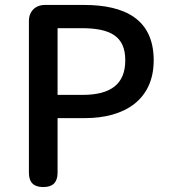

<svg xmlns="http://www.w3.org/2000/svg" viewBox="-20 -757 688 777"><path d="M97 -368V-58C97 -19 116 0 155 0C194 0 213 -19 213 -58V-279H324C484 -279 602 -353 602 -513C602 -680 484 -737 320 -737H208H162C123 -737 97 -711 97 -672ZM213 -575V-643H309C426 -643 487 -611 487 -513C487 -418 430 -373 314 -373H213V-508Z"/></svg>

Font: GenSenRounded2 TW M
Style: Regular
Weight: 500
Version: Version 2.100;PS 2.1;hotconv 16.6.51;makeotf.lib2.5.65220 DE